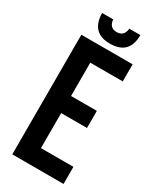

<svg xmlns="http://www.w3.org/2000/svg" viewBox="-215 -911 797 973"><g transform="rotate(30 184.0 -424.0)"><path d="M150 -405H301V-305H150V-100H340V0H40V-700H340V-600H150ZM300 -848Q300 -733 187 -733Q78 -733 76 -848H141Q145 -801 187 -801Q231 -801 235 -848Z"/></g></svg>

Font: Adderley Bold
Style: Regular
Weight: 700
Designer: gorohovskiy
Version: Version 1.003 November 13, 2017